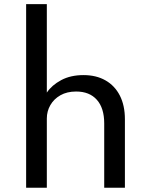

<svg xmlns="http://www.w3.org/2000/svg" viewBox="-20 -880 698 900"><path d="M102.5 0V-860.5H199.5V-446Q223 -481 267 -504.5Q311 -528 371.5 -528Q431 -528 474.5 -503.2Q518 -478.5 541.8 -432Q565.5 -385.5 565.5 -321V0H468.5V-301.5Q468.5 -373.5 434 -412.2Q399.5 -451 337 -451Q294 -451 263.2 -433.5Q232.5 -416 216 -387.2Q199.5 -358.5 199.5 -324.5V0Z"/></svg>

Font: Spartan Thin Medium
Style: Regular
Weight: 500
Version: Version 1.004